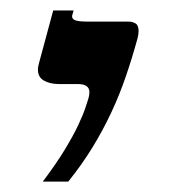

<svg xmlns="http://www.w3.org/2000/svg" viewBox="-20 -560 335 368"><path d="M62 -211.9Q87.4 -245.6 104 -272.9Q120.6 -300.3 130.1 -320.6Q139.6 -340.8 143.8 -353.8Q147.9 -366.7 149.4 -371.1Q151.4 -377.4 151.4 -383.3Q151.4 -398.9 128.9 -398.9H93.3Q75.7 -398.9 64.2 -405.5Q52.7 -412.1 52.7 -426.3Q52.7 -431.2 54.2 -437L82 -540H121.1L118.7 -531.7Q118.2 -530.3 118.2 -528.3Q118.2 -523.4 124.5 -521Q130.9 -518.6 148.9 -518.6H226.6Q233.9 -518.6 239.7 -515.1Q245.6 -511.7 245.6 -500.5Q245.6 -494.1 243.7 -486.8Q233.4 -449.2 221.2 -413.6Q209 -377.9 193.1 -344Q177.2 -310.1 157 -277.1Q136.7 -244.1 110.8 -211.9Z"/></svg>

Font: Arian AMU Serif
Style: Bold Italic
Weight: 700
Italic angle: -15°
Designer: Ruben Hakobyan (Tarumian)
Foundry: Ruben Hakobyan (Tarumian)
Version: Version 1.002